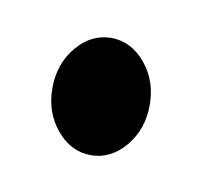

<svg xmlns="http://www.w3.org/2000/svg" viewBox="-31 -333 181 171"><g transform="rotate(10 59.0 -247.0)"><path d="M28 -209.5Q15 -225 15 -247Q15 -269 28 -284.5Q41 -300 59 -300Q77 -300 90 -284.5Q103 -269 103 -247Q103 -225 90 -209.5Q77 -194 59 -194Q41 -194 28 -209.5Z"/></g></svg>

Font: Trochut
Style: Regular
Weight: 400
Designer: Andreu Balius
Foundry: Andreu Balius
Version: Version 1.001